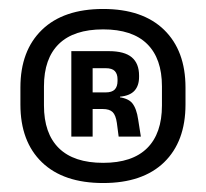

<svg xmlns="http://www.w3.org/2000/svg" viewBox="-20 -669 460 428"><path d="M210 -261Q121.5 -261 73.5 -307.2Q25.5 -353.5 25.5 -436V-474Q25.5 -556 73.5 -602.5Q121.5 -649 210 -649Q298 -649 345.8 -602.5Q393.5 -556 393.5 -474V-436Q393.5 -353.5 345.8 -307.2Q298 -261 210 -261ZM210 -306Q275 -306 308 -338.8Q341 -371.5 341 -434V-476.5Q341 -538.5 308 -571Q275 -603.5 210 -603.5Q144.5 -603.5 111.2 -571Q78 -538.5 78 -476.5V-434Q78 -371.5 111.2 -338.8Q144.5 -306 210 -306ZM294 -364.5H244.5L240.5 -395Q238 -412.5 231 -419.2Q224 -426 209 -426H171.5V-463H215.5Q229.5 -463 235.8 -469.5Q242 -476 242 -488.5V-492.5Q242 -504 236 -510.5Q230 -517 215.5 -517H171V-555H222.5Q257.5 -555 273.8 -541.2Q290 -527.5 290 -500.5V-497.5Q290 -478 279.8 -466.8Q269.5 -455.5 247.5 -453.5V-447.5L239.5 -453Q265 -451 274.8 -439Q284.5 -427 288 -402.5ZM186.5 -364.5H139V-555H186.5V-450.5V-434.5Z"/></svg>

Font: Anek Malayalam Medium SemiBold
Style: Regular
Weight: 600
Version: Version 1.003